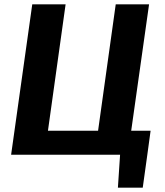

<svg xmlns="http://www.w3.org/2000/svg" viewBox="-20 -710 758 881"><path d="M671 -110 656 0 635 151H521L531 0H31L128 -690H281L200 -110H430L511 -690H664L582 -110Z"/></svg>

Font: Ezarion
Style: Bold Italic
Weight: 700
Italic angle: -8°
Designer: Natanael Gama
Version: Version 1.001;PS 001.001;hotconv 1.0.70;makeotf.lib2.5.58329